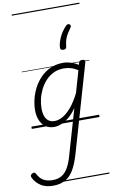

<svg xmlns="http://www.w3.org/2000/svg" viewBox="-230 -1080 979 1670"><g transform="rotate(-10 259.5 -245.5)"><path d="M97 519Q35 519 -8.5 492Q-52 465 -75 418Q-80 407 -78.5 398.5Q-77 390 -64 383Q-53 376 -45 378.5Q-37 381 -32 390Q-9 435 23.5 452.5Q56 470 102 470Q150 470 183 450Q216 430 239.5 388.5Q263 347 281 282L396 -115Q361 -65 325 -36Q289 -7 256 5Q223 17 195 17Q152 17 121 -4Q90 -25 73 -64Q56 -103 56 -156Q56 -200 68 -250.5Q80 -301 104.5 -348.5Q129 -396 166.5 -434.5Q204 -473 254 -496Q304 -519 368 -519Q401 -519 436 -508Q471 -497 500 -478L505 -495Q509 -506 515.5 -510.5Q522 -515 535 -515Q553 -515 557.5 -508Q562 -501 559 -489L335 285Q311 366 280.5 418Q250 470 205.5 494.5Q161 519 97 519ZM209 -33Q244 -33 282 -55Q320 -77 358.5 -123Q397 -169 433 -241L488 -433Q452 -455 422.5 -462.5Q393 -470 365 -470Q314 -470 273.5 -450.5Q233 -431 203 -398Q173 -365 153 -324.5Q133 -284 123.5 -241.5Q114 -199 114 -160Q114 -122 124 -93Q134 -64 155.5 -48.5Q177 -33 209 -33ZM481 -839Q489 -833 490 -825.5Q491 -818 484 -809Q467 -785 453 -762.5Q439 -740 430.5 -713.5Q422 -687 419 -653Q418 -641 411 -635.5Q404 -630 391 -630Q377 -630 370 -636.5Q363 -643 364 -654Q365 -690 386 -738.5Q407 -787 448 -831Q456 -839 464 -842Q472 -845 481 -839ZM0 490H598V500H0ZM0 -20H598V0H0ZM0 -505H598V-500H0ZM0 -1010H598V-1000H0Z"/></g></svg>

Font: Playwrite TZ Guides
Style: Regular
Weight: 400
Designer: Veronika Burian, José Scaglione
Foundry: TypeTogether
Version: Version 1.003